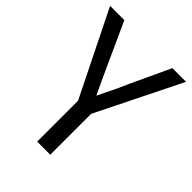

<svg xmlns="http://www.w3.org/2000/svg" viewBox="-213 -819 933 933"><g transform="rotate(45 253.0 -352.5)"><path d="M298 6H208V-275L-8 -711H90Q137 -608 184.5 -503.5Q232 -399 255 -352H252L277 -404Q302 -453 324 -505L420 -711H514L298 -275Z"/></g></svg>

Font: LXGW 975 Gothic SC
Style: Regular
Weight: 400
Version: Version 2.01;February 25, 2021